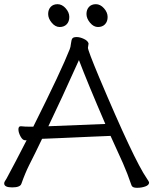

<svg xmlns="http://www.w3.org/2000/svg" viewBox="-21 -888 732 917"><path d="M607 -3Q588 -59 566 -109L507 -239L484 -238Q460 -237 423 -235.5Q386 -234 344.5 -232Q303 -230 265.5 -228.5Q228 -227 204.5 -226Q181 -225 180 -225Q164 -191 148 -159L118 -99Q99 -61 81 -10Q75 7 37 7Q-1 7 -1 -12Q-1 -18 3 -23.5Q7 -29 11 -36.5Q15 -44 24.5 -62Q34 -80 53.5 -116.5Q73 -153 106 -218H99Q87 -218 77 -236.5Q67 -255 67 -270Q67 -285 78 -285H80Q98 -283 119 -283H138Q273 -553 312 -653Q316 -662 318 -680.5Q320 -699 325 -705Q330 -711 345.5 -711Q361 -711 380 -702Q399 -693 402 -680L399 -660Q399 -647 452 -520Q619 -124 680 -36Q691 -20 691 -16Q691 -4 673 2.5Q655 9 633 9Q611 9 607 -3ZM210 -285 482 -296Q397 -493 356 -601Q273 -416 210 -285ZM297.5 -772Q285 -759 264 -759Q243 -759 226 -779.5Q209 -800 209 -821Q209 -842 221 -855Q233 -868 254 -868Q275 -868 292.5 -848.5Q310 -829 310 -807Q310 -785 297.5 -772ZM480.5 -772Q468 -759 447 -759Q426 -759 409 -779.5Q392 -800 392 -821Q392 -842 404 -855Q416 -868 437 -868Q458 -868 475.5 -848.5Q493 -829 493 -807Q493 -785 480.5 -772Z"/></svg>

Font: LXGW WenKai TC
Style: Regular
Weight: 400
Designer: LXGW / Fontworks Inc.
Foundry: LXGW / Fontworks Inc.
Version: Version 1.330